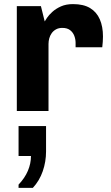

<svg xmlns="http://www.w3.org/2000/svg" viewBox="-20 -541 540 936"><path d="M62 0V-511H179.5L198 -436.5Q200.5 -441 209.2 -454.2Q218 -467.5 235 -483Q252 -498.5 277 -509.8Q302 -521 336 -521Q387 -521 419 -501.8Q451 -482.5 466.5 -447Q482 -411.5 482 -363Q482 -351.5 481 -337.2Q480 -323 478.5 -310.5H348.5V-332.5Q348.5 -350 342 -366.8Q335.5 -383.5 321.5 -394.2Q307.5 -405 283.5 -405Q266 -405 253 -397.8Q240 -390.5 232 -379.2Q224 -368 220.2 -354.2Q216.5 -340.5 216.5 -327V0ZM70.5 375V359Q101 327 116 291.5Q131 256 131 219.5H70.5V73.5H204.5V197.5Q204.5 247 188.5 293.5Q172.5 340 140 375Z"/></svg>

Font: Chivo Medium
Style: Regular
Weight: 500
Designer: Hector Gatti
Foundry: Omnibus-Type
Version: Version 2.002